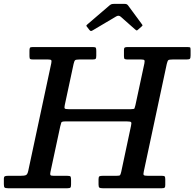

<svg xmlns="http://www.w3.org/2000/svg" viewBox="-62 -1000 1032 1020"><path d="M412.5 -841.5Q416.5 -836.5 420 -835.5Q423.5 -834.5 430 -838.5L554 -912Q568 -921 579 -911.5L656.5 -843Q662 -838.5 664 -838Q666 -837.5 672.5 -843.5L690 -859Q695 -863 695 -865Q695 -867 692.5 -870.5L618.5 -971Q615 -975.5 611 -977.5Q607 -979.5 597 -979.5H547.5Q536.5 -979.5 531.2 -978Q526 -976.5 519.5 -971L404 -872Q397.5 -866.5 396.8 -864.2Q396 -862 401 -856.5ZM-41.5 -22Q-41.5 -8 -37.8 -4Q-34 0 -19.5 0H296.5Q309 0 312.2 -3.8Q315.5 -7.5 315.5 -20V-43.5Q315.5 -57.5 312.8 -61.8Q310 -66 295.5 -66H223.5Q208 -66 205.8 -70.2Q203.5 -74.5 206 -86L258 -328.5Q261.5 -343.5 263.8 -349.2Q266 -355 285 -355H612Q631.5 -355 634.5 -350.8Q637.5 -346.5 634 -331.5L582 -87Q578.5 -72.5 575.5 -69.2Q572.5 -66 554.5 -66H483.5Q471.5 -66 466.5 -63.5Q461.5 -61 461.5 -48V-19.5Q461.5 -6.5 466 -3.2Q470.5 0 483 0H798.5Q809.5 0 812.8 -3.2Q816 -6.5 816 -17.5V-46.5Q816 -59 813.2 -62.5Q810.5 -66 798.5 -66H724.5Q704.5 -66 701.5 -70.2Q698.5 -74.5 702 -89.5L824 -660.5Q828 -676.5 832 -680.2Q836 -684 855.5 -684H929Q943 -684 946.8 -687.8Q950.5 -691.5 950.5 -705.5V-732.5Q950.5 -746 948 -748Q945.5 -750 932 -750H614Q604 -750 600.2 -747Q596.5 -744 596.5 -733.5V-701.5Q596.5 -689.5 600.2 -686.8Q604 -684 616 -684H687.5Q702.5 -684 705 -680Q707.5 -676 705 -663L657.5 -441.5Q654.5 -428.5 652.5 -424.2Q650.5 -420 633.5 -420H302.5Q285 -420 282 -423.8Q279 -427.5 282 -441.5L329 -660.5Q332.5 -676 337 -680Q341.5 -684 360.5 -684H429.5Q442.5 -684 446 -687.5Q449.5 -691 449.5 -704V-729Q449.5 -741.5 447.2 -745.8Q445 -750 432.5 -750H111Q99.5 -750 97 -746Q94.5 -742 94.5 -730V-701Q94.5 -688.5 98.8 -686.2Q103 -684 115 -684H192.5Q207 -684 210 -680.5Q213 -677 210.5 -664.5L88 -92Q84 -73.5 75.8 -69.8Q67.5 -66 46 -66H-20Q-31 -66 -36.2 -63.5Q-41.5 -61 -41.5 -49Z"/></svg>

Font: Besley Medium
Style: Italic
Weight: 500
Italic angle: -13°
Designer: Owen Earl
Foundry: indestructible type*
Version: Version 2.001